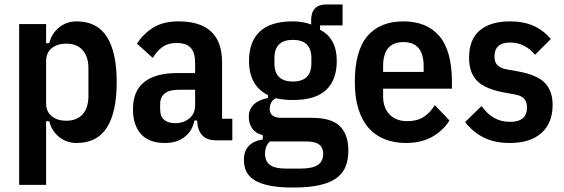

<svg xmlns="http://www.w3.org/2000/svg" viewBox="-20 -630 2533 862"><path d="M66 -522H187V-436H201Q212 -480 245.5 -507Q279 -534 324 -534Q416 -534 460 -464.5Q504 -395 504 -261Q504 -127 460 -57.5Q416 12 324 12Q279 12 245.5 -15Q212 -42 201 -86H187V200H66ZM278 -88Q325 -88 351 -117Q377 -146 377 -199V-323Q377 -376 351 -405Q325 -434 278 -434Q237 -434 212 -413.5Q187 -393 187 -356V-166Q187 -129 212 -108.5Q237 -88 278 -88Z M950 0Q869 0 865 -89H853Q843 -41 808 -14.5Q773 12 721 12Q649 12 613 -28Q577 -68 577 -140Q577 -222 628 -262Q679 -302 775 -302H856V-347Q856 -393 836.5 -415Q817 -437 772 -437Q735 -437 710 -419.5Q685 -402 666 -370L595 -434Q624 -479 668.5 -506.5Q713 -534 782 -534Q977 -534 977 -350V-97H1023V0ZM767 -77Q804 -77 830 -98.5Q856 -120 856 -158V-227H783Q699 -227 699 -162V-140Q699 -107 717 -92Q735 -77 767 -77Z M1544 46Q1544 87 1531.5 118Q1519 149 1490 170Q1461 191 1413 201.5Q1365 212 1295 212Q1233 212 1191 203.5Q1149 195 1123 179Q1097 163 1086 140Q1075 117 1075 88Q1075 48 1097 25Q1119 2 1160 -4V-23Q1128 -31 1112.5 -53Q1097 -75 1097 -107Q1097 -139 1119 -160.5Q1141 -182 1183 -190V-203Q1098 -245 1098 -357Q1098 -442 1146 -488Q1194 -534 1295 -534Q1340 -534 1377 -520V-539Q1377 -610 1445 -610H1518V-516H1417V-496Q1454 -478 1473 -442.5Q1492 -407 1492 -357Q1492 -272 1444.5 -226.5Q1397 -181 1295 -181Q1254 -181 1219 -189Q1205 -183 1198 -170Q1191 -157 1191 -141Q1191 -121 1204 -111Q1217 -101 1247 -101H1380Q1469 -101 1506.5 -63Q1544 -25 1544 46ZM1431 60Q1431 33 1413 19Q1395 5 1353 5H1192Q1170 24 1170 61Q1170 93 1191.5 110Q1213 127 1267 127H1326Q1383 127 1407 110.5Q1431 94 1431 60ZM1295 -264Q1378 -264 1378 -346V-369Q1378 -451 1295 -451Q1212 -451 1212 -369V-346Q1212 -264 1295 -264Z M1802 12Q1751 12 1708.5 -4.5Q1666 -21 1636 -54.5Q1606 -88 1589.5 -139.5Q1573 -191 1573 -261Q1573 -402 1629.5 -468Q1686 -534 1791 -534Q1896 -534 1952.5 -468Q2009 -402 2009 -261V-232H1700V-198Q1700 -146 1729 -116Q1758 -86 1809 -86Q1852 -86 1881.5 -104.5Q1911 -123 1932 -158L1998 -89Q1969 -43 1920 -15.5Q1871 12 1802 12ZM1791 -441Q1700 -441 1700 -333V-307H1882V-333Q1882 -441 1791 -441Z M2268 12Q2203 12 2154 -11.5Q2105 -35 2068 -82L2142 -154Q2167 -119 2198 -101Q2229 -83 2270 -83Q2346 -83 2346 -147Q2346 -172 2333.5 -186.5Q2321 -201 2291 -206L2242 -215Q2160 -230 2123 -266Q2086 -302 2086 -371Q2086 -453 2134 -493.5Q2182 -534 2270 -534Q2331 -534 2375.5 -514Q2420 -494 2453 -455L2382 -384Q2362 -409 2333.5 -424Q2305 -439 2270 -439Q2200 -439 2200 -376Q2200 -350 2214 -336.5Q2228 -323 2258 -318L2308 -309Q2390 -294 2425.5 -258.5Q2461 -223 2461 -159Q2461 -78 2411 -33Q2361 12 2268 12Z"/></svg>

Font: IBM Plex Sans Cond SmBld
Style: Regular
Weight: 600
Width: 3
Designer: Mike Abbink, Paul van der Laan, Pieter van Rosmalen
Foundry: Bold Monday
Version: Version 1.3